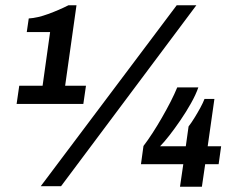

<svg xmlns="http://www.w3.org/2000/svg" viewBox="-20 -706 913 728"><path d="M43 -312 53 -381H141.5L170 -584.5H81.5L89 -636Q122 -638 163 -653Q204 -668 239.5 -686H270L227 -381H306L296 -312ZM134.5 0 650 -686H724.5L211.5 0ZM662.5 2 675 -83.5H514.5L524 -152.5Q540.5 -174 558.5 -201.8Q576.5 -229.5 594 -260Q611.5 -290.5 626.8 -320.2Q642 -350 652 -374.5H732Q722.5 -347 704.2 -314.5Q686 -282 664.2 -250.2Q642.5 -218.5 622 -192.2Q601.5 -166 587 -151.5H684.5L695 -226.5Q705.5 -240 717.2 -259Q729 -278 739.5 -297.2Q750 -316.5 755.5 -331H793L767.5 -151.5H818.5L809 -83.5H758L745.5 2Z"/></svg>

Font: Chivo Medium
Style: Italic
Weight: 500
Italic angle: -8.05°
Designer: Hector Gatti
Foundry: Omnibus-Type
Version: Version 2.002